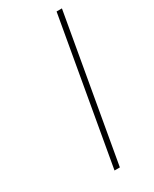

<svg xmlns="http://www.w3.org/2000/svg" viewBox="-149 -581 498 622"><g transform="rotate(-30 100.0 -270.0)"><path d="M200 -540 105 0H85L180 -540Z"/></g></svg>

Font: Fz Poppins Thin
Style: Italic
Weight: 100
Italic angle: -10°
Designer: Ninad Kale (Devanagari), Jonny Pinhorn (Latin)
Foundry: Indian Type Foundry
Version: Vit hóa bi Vntype.Com & FontZin.Com